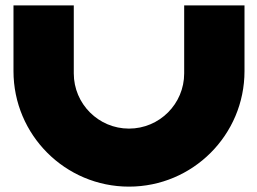

<svg xmlns="http://www.w3.org/2000/svg" viewBox="-20 -692 953 712"><path d="M663 -672V-419.8C663 -306.8 571.4 -215.1 458.3 -215.1C345.3 -215.1 253.6 -306.8 253.6 -419.8V-672H30V-428.3C30 -191.7 221.8 0.1 458.3 0.1C694.9 0.1 886.7 -191.7 886.7 -428.3V-672Z"/></svg>

Font: JUMBOTRON
Style: Regular
Weight: 400
Designer: Ian Langley
Foundry: Ian Langley
Version: Version 1.005;Fontself Maker 3.5.8